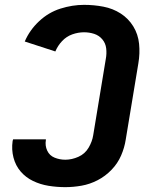

<svg xmlns="http://www.w3.org/2000/svg" viewBox="-20 -763 616 791"><path d="M249 8Q282 8 316 2Q350 -4 382 -20.5Q414 -37 439.5 -63.5Q465 -90 479 -122.5Q493 -155 498 -188L550 -502Q557 -543 553 -582.5Q549 -622 529 -654.5Q509 -687 477 -707.5Q445 -728 406 -735.5Q367 -743 326 -743Q278 -743 229 -727.5Q180 -712 141 -675.5Q102 -639 82 -592L208 -551Q218 -575 236 -594Q254 -613 278 -621.5Q302 -630 326 -630Q348 -630 368 -623.5Q388 -617 401.5 -601Q415 -585 417.5 -563.5Q420 -542 416 -521L364 -206Q360 -180 345 -154.5Q330 -129 303 -117Q276 -105 249 -105Q226 -105 205 -113.5Q184 -122 174.5 -142.5Q165 -163 169 -186V-189H34Q33 -186 32 -182Q27 -147 35.5 -114Q44 -81 65 -56.5Q86 -32 116 -17.5Q146 -3 180 2.5Q214 8 249 8Z"/></svg>

Font: Iosevka Sparkle Extrabold
Style: Italic
Weight: 800
Italic angle: -9°
Designer: Belleve Invis
Foundry: Belleve Invis
Version: Version 4.5.0; ttfautohint (v1.8.3)